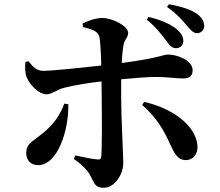

<svg xmlns="http://www.w3.org/2000/svg" viewBox="-20 -837 1040 908"><path d="M768 -642C784 -620 794 -609 813 -609C832 -609 847 -624 847 -643C847 -663 837 -680 816 -699C785 -724 740 -743 683 -757L674 -744C719 -708 748 -668 768 -642ZM865 -714C885 -692 894 -680 914 -680C936 -682 946 -700 946 -715C944 -738 934 -756 909 -773C880 -793 837 -806 779 -817L770 -804C821 -768 846 -737 865 -714ZM786 -152C802 -118 818 -80 858 -80C895 -80 916 -109 914 -148C905 -250 785 -328 662 -355L652 -341C719 -283 755 -222 786 -152ZM284 -347C265 -295 236 -250 180 -205C129 -164 104 -157 104 -113C104 -79 126 -56 160 -56C254 -56 306 -224 303 -344ZM100 -543C98 -524 98 -490 106 -472C123 -431 167 -391 199 -391C227 -391 247 -413 284 -422C331 -434 398 -445 460 -452L461 -381C462 -296 463 -150 459 -98C458 -84 452 -82 441 -83C415 -85 377 -93 336 -102L329 -85C363 -63 391 -35 405 -11C428 32 429 51 471 51C523 51 563 -13 563 -66C563 -105 553 -277 553 -380V-462C616 -468 678 -473 716 -473C775 -473 809 -466 847 -466C876 -466 891 -478 891 -505C891 -551 820 -579 775 -579C749 -579 742 -564 556 -539C557 -572 560 -601 564 -623C568 -651 586 -658 586 -682C586 -713 515 -751 464 -752C431 -752 395 -738 371 -726L372 -709C414 -699 440 -691 449 -666C454 -651 457 -591 459 -527C376 -518 230 -502 184 -502C155 -502 138 -518 114 -548Z"/></svg>

Font: Noto Serif JP
Style: Bold
Weight: 700
Designer: Ryoko NISHIZUKA 西塚涼子 (kana & ideographs); Frank Grießhammer (Latin, Greek & Cyrillic); Wenlong ZHANG 张文龙 (bopomofo); San
Foundry: Adobe
Version: Version 2.001;hotconv 1.1.0;makeotfexe 2.6.0